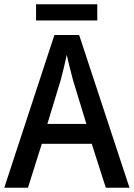

<svg xmlns="http://www.w3.org/2000/svg" viewBox="-20 -880 628 900"><path d="M436 -860H149V-784H436ZM476 0H587L351 -716H235L0 0H111L176 -206H410ZM322 -505 385 -299H202L265 -506C273 -537 285 -584 293 -623C299 -593 315 -533 322 -505Z"/></svg>

Font: Noto Sans Lao SemiCondensed Medium
Style: Regular
Weight: 500
Width: 4
Designer: Monotype Design Team
Foundry: Monotype Imaging Inc.
Version: Version 2.003